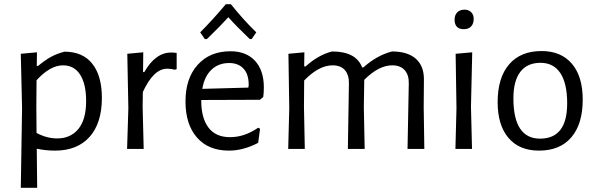

<svg xmlns="http://www.w3.org/2000/svg" viewBox="-20 -709 2838 914"><path d="M419.5 -405.5C389.2 -443.8 345 -463 287 -463C263.7 -457 242.7 -449 224 -439C205.3 -429 184.3 -414.3 161 -395H155L156 -460L79 -453L85 -194L79 185H157L155 -1C183.7 5 212.7 8 242 8C312.7 8 367.5 -13.8 406.5 -57.5C445.5 -101.2 465 -163 465 -243C465 -313 449.8 -367.2 419.5 -405.5ZM353 -95C328.3 -65 294.7 -50 252 -50C219.3 -50 186.7 -58.7 154 -76L153 -201L154 -327C197.3 -374.3 239.3 -398 280 -398C315.3 -398 342.5 -383.2 361.5 -353.5C380.5 -323.8 390 -282 390 -228C390 -169.3 377.7 -125 353 -95Z M821 -457C811.7 -458.3 803 -459 795 -459C745 -459 702.3 -428 667 -366H661L662 -460L586 -453L591 -194L585 0H664L659 -201L660 -271C694 -345 732.7 -382 776 -382C788.7 -382 800.7 -380.3 812 -377L821 -380Z M933 -555 955 -523H965C1007.7 -564.3 1041.7 -599 1067 -627C1093.7 -597 1127.7 -562.3 1169 -523H1178L1200 -555C1160.7 -593 1120.3 -637.7 1079 -689H1055C1012.3 -638.3 971.7 -593.7 933 -555ZM938 -230V-233L1217 -234L1233 -247C1235 -259 1236 -274.3 1236 -293C1236 -347 1222 -389.2 1194 -419.5C1166 -449.8 1127 -465 1077 -465C1011.7 -465 959.7 -443.5 921 -400.5C882.3 -357.5 863 -299.3 863 -226C863 -153.3 881.2 -96.2 917.5 -54.5C953.8 -12.8 1004.7 8 1070 8C1115.3 8 1161.7 -4.3 1209 -29L1218 -96L1209 -101C1165.7 -71 1121 -56 1075 -56C1029.7 -56 995.5 -71.2 972.5 -101.5C949.5 -131.8 938 -174.7 938 -230ZM986.5 -377C1008.8 -398.3 1037 -409 1071 -409C1099.7 -409 1122.3 -400.2 1139 -382.5C1155.7 -364.8 1164 -338.7 1164 -304L1162 -292L943 -286C949.7 -325.3 964.2 -355.7 986.5 -377Z M1906.5 -375C1920.2 -359.7 1926.7 -338.3 1926 -311L1920 0H2000L1997 -199L1998 -329C1998.7 -372.3 1986 -405.7 1960 -429C1934 -452.3 1896 -464 1846 -464C1797.3 -451.3 1752 -426 1710 -388H1704C1684.7 -438.7 1637 -464 1561 -464C1517.7 -453.3 1475.7 -429.7 1435 -393H1428L1429 -460L1353 -453L1357 -194L1352 0H1431L1427 -201L1428 -326C1474.7 -374 1519.7 -398 1563 -398C1589 -398 1608.7 -390.3 1622 -375C1635.3 -359.7 1641.7 -338.3 1641 -311L1636 0H1716L1712 -199L1714 -329C1760 -375 1804.3 -398 1847 -398C1873 -398 1892.8 -390.3 1906.5 -375Z M2223 -651C2215 -659 2204.3 -663 2191 -663C2176.3 -663 2164.8 -658.7 2156.5 -650C2148.2 -641.3 2144 -630 2144 -616C2144 -585.3 2158.7 -570 2188 -570C2202.7 -570 2214.2 -574.3 2222.5 -583C2230.8 -591.7 2235 -603.7 2235 -619C2235 -632.3 2231 -643 2223 -651ZM2227 0 2222 -201 2228 -460 2149 -453 2153 -194 2148 0Z M2702.5 -405.5C2668.2 -445.8 2620 -466 2558 -466C2491.3 -466 2439.8 -444.8 2403.5 -402.5C2367.2 -360.2 2349 -300.3 2349 -223C2349 -149.7 2366.2 -92.8 2400.5 -52.5C2434.8 -12.2 2483.3 8 2546 8C2612.7 8 2664 -13.2 2700 -55.5C2736 -97.8 2754 -157.7 2754 -235C2754 -308.3 2736.8 -365.2 2702.5 -405.5ZM2457 -367C2479 -395.7 2511 -410 2553 -410C2594.3 -410 2625.8 -393.7 2647.5 -361C2669.2 -328.3 2680 -280.3 2680 -217C2680 -105 2637 -49 2551 -49C2466.3 -49 2424 -113 2424 -241C2424 -296.3 2435 -338.3 2457 -367Z"/></svg>

Font: Alegreya Sans
Style: Regular
Weight: 400
Designer: Juan Pablo del Peral
Foundry: Huerta Tipografica
Version: Version 1.000;PS 001.000;hotconv 1.0.70;makeotf.lib2.5.58329